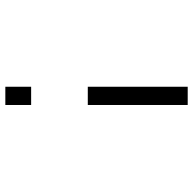

<svg xmlns="http://www.w3.org/2000/svg" viewBox="-22 -718 740 737"><g transform="rotate(-90 348.5 -350.0)"><path d="M313.5 -383.5V0H383.5V-383.5ZM313.5 -601H383.5V-700H313.5Z"/></g></svg>

Font: Melete Light
Style: Regular
Weight: 300
Width: 6
Designer: Sora Sagano
Foundry: DOT COLON
Version: Version 0.200;FEAKit 1.0